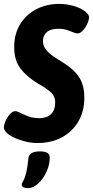

<svg xmlns="http://www.w3.org/2000/svg" viewBox="-29 -728 478 988"><path d="M163 8Q130 8 96.5 -1Q63 -10 37 -23Q17 -33 4 -46Q-9 -59 -9 -73Q-9 -85 -0.5 -105Q8 -125 22 -140.5Q36 -156 50 -156Q59 -156 76 -147Q93 -138 117.5 -129Q142 -120 173 -120Q212 -120 233.5 -140.5Q255 -161 255 -200Q255 -235 229 -256.5Q203 -278 168 -297Q110 -332 77 -374.5Q44 -417 44 -486Q44 -553 74.5 -603Q105 -653 157.5 -680.5Q210 -708 277 -708Q311 -708 346 -698.5Q381 -689 404 -673Q412 -667 420.5 -658Q429 -649 429 -640Q429 -624 419.5 -604Q410 -584 396.5 -570Q383 -556 371 -556Q359 -556 331.5 -568Q304 -580 271 -580Q231 -580 211.5 -562.5Q192 -545 192 -516Q192 -493 207 -473.5Q222 -454 245.5 -438Q269 -422 294 -407Q350 -373 377.5 -331.5Q405 -290 405 -225Q405 -156 374.5 -103.5Q344 -51 290 -21.5Q236 8 163 8ZM115 240Q103 240 93 236.5Q83 233 83 222Q83 216 86.5 210.5Q90 205 95.5 193Q101 181 107 156Q113 131 117 86Q119 70 133.5 60.5Q148 51 177 51Q227 51 227 82Q227 119 210.5 155.5Q194 192 168 216Q142 240 115 240Z"/></svg>

Font: Asap Condensed
Style: Bold Italic
Weight: 700
Width: 3
Italic angle: -6°
Designer: Pablo Cosgaya
Foundry: Omnibus-Type
Version: Version 3.001; ttfautohint (v1.8.4.7-5d5b)